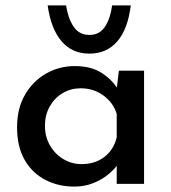

<svg xmlns="http://www.w3.org/2000/svg" viewBox="-20 -679 631 709"><path d="M254 10Q195 10 147 -15Q99 -40 71 -88.5Q43 -137 43 -209Q43 -279 72.5 -329.5Q102 -380 150.5 -407.5Q199 -435 256 -435Q316 -435 355 -410Q394 -385 415 -350L409 -334L419 -418H512V0H411V-106L421 -81Q417 -73 404 -58Q391 -43 370 -27.5Q349 -12 319.5 -1Q290 10 254 10ZM281 -73Q331 -73 365.5 -99.5Q400 -126 411 -172V-258Q399 -299 362.5 -326Q326 -353 278 -353Q242 -353 212 -335.5Q182 -318 164 -286.5Q146 -255 146 -214Q146 -174 164.5 -142Q183 -110 214 -91.5Q245 -73 281 -73ZM310 -481Q246 -481 207 -527Q168 -573 156 -659H224Q231 -612 251.5 -581Q272 -550 310 -550Q348 -550 368 -581Q388 -612 394 -659H463Q452 -571 413 -526Q374 -481 310 -481Z"/></svg>

Font: Reem Kufi Fun
Style: Regular
Weight: 400
Designer: Khaled Hosny
Version: Version 1.005